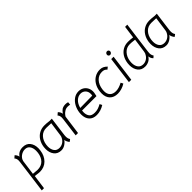

<svg xmlns="http://www.w3.org/2000/svg" viewBox="155 -1904 3340 3340"><g transform="rotate(-45 1825.5 -233.5)"><path d="M475 -300Q475 -283 471 -249Q456 -133 384.5 -61.5Q313 10 203 10Q176 10 88 -3L52 260H-3L78 -354Q81 -374 81 -390Q81 -441 53 -469L95 -507Q110 -495 122.5 -474Q135 -453 139 -429Q190 -508 294 -508Q382 -508 428.5 -450Q475 -392 475 -300ZM413 -250Q416 -274 416 -296Q416 -367 385 -410.5Q354 -454 295 -454Q238 -454 189.5 -418Q141 -382 129 -326L92 -53Q180 -44 200 -44Q292 -44 346.5 -99.5Q401 -155 413 -250Z M553 -201Q553 -225 556 -249Q566 -325 602.5 -384Q639 -443 697 -475.5Q755 -508 827 -508Q881 -508 944 -499H1003L956 -142Q954 -118 954 -107Q954 -54 978 -24L938 7Q920 -10 907 -39.5Q894 -69 896 -85Q867 -43 823.5 -16.5Q780 10 735 10Q647 10 600 -49.5Q553 -109 553 -201ZM881 -127Q901 -156 904 -190L940 -450L880 -452L822 -454Q736 -454 681 -395.5Q626 -337 614 -245Q611 -223 611 -202Q611 -133 643 -88.5Q675 -44 738 -44Q784 -44 821.5 -66.5Q859 -89 881 -127Z M1406 -501 1401 -445Q1374 -452 1347 -452Q1296 -452 1263 -425Q1226 -402 1197 -355L1149 0H1091L1137 -352Q1140 -372 1140 -388Q1140 -439 1112 -467L1155 -505Q1171 -494 1183.5 -471.5Q1196 -449 1199 -424Q1233 -471 1261 -489Q1298 -510 1347 -510Q1377 -510 1406 -501Z M1472 -184Q1472 -125 1501 -84Q1530 -43 1608 -43Q1651 -43 1687.5 -54.5Q1724 -66 1770 -91L1792 -47Q1750 -20 1701 -4.5Q1652 11 1603 11Q1512 11 1463.5 -43Q1415 -97 1415 -189Q1415 -212 1418 -237Q1427 -307 1460 -369Q1493 -431 1546.5 -469.5Q1600 -508 1667 -508Q1719 -508 1759.5 -484.5Q1800 -461 1823 -419.5Q1846 -378 1846 -326Q1846 -317 1844 -297Q1841 -276 1835 -252Q1834 -246 1830 -227H1475Q1472 -191 1472 -184ZM1783 -285 1787 -306Q1788 -313 1788 -327Q1788 -382 1753 -418Q1718 -454 1664 -454Q1604 -454 1555 -408.5Q1506 -363 1485 -281Z M1926 -196Q1926 -221 1929 -246Q1939 -326 1976 -386.5Q2013 -447 2070 -480Q2127 -513 2196 -513Q2236 -513 2267.5 -498.5Q2299 -484 2332 -451L2290 -417Q2271 -440 2249 -449.5Q2227 -459 2194 -459Q2112 -459 2055.5 -398.5Q1999 -338 1986 -237Q1983 -216 1983 -196Q1983 -124 2021 -85.5Q2059 -47 2132 -47Q2202 -47 2292 -95L2315 -51Q2272 -23 2222 -8Q2172 7 2125 7Q2031 7 1978.5 -47Q1926 -101 1926 -196Z M2467 -501H2525L2459 0H2401ZM2467 -603Q2467 -623 2480 -636.5Q2493 -650 2511 -650Q2528 -650 2539 -639Q2550 -628 2550 -611Q2550 -592 2536.5 -578.5Q2523 -565 2505 -565Q2489 -565 2478 -576Q2467 -587 2467 -603Z M2615 -201Q2615 -225 2618 -249Q2628 -325 2663 -383.5Q2698 -442 2755 -475Q2812 -508 2885 -508Q2940 -508 3003 -499L3034 -727H3088L3011 -142Q3008 -123 3008 -104Q3008 -56 3032 -24L2997 7Q2979 -8 2968.5 -30.5Q2958 -53 2956 -78Q2929 -33 2885.5 -11.5Q2842 10 2794 10Q2708 10 2661.5 -49.5Q2615 -109 2615 -201ZM2940 -127Q2958 -152 2963 -190L2999 -446Q2946 -453 2922.5 -454.5Q2899 -456 2875 -456Q2795 -456 2740 -396.5Q2685 -337 2673 -246Q2670 -225 2670 -204Q2670 -132 2702.5 -87Q2735 -42 2798 -42Q2842 -42 2880 -65Q2918 -88 2940 -127Z M3136 -201Q3136 -225 3139 -249Q3149 -325 3185.5 -384Q3222 -443 3280 -475.5Q3338 -508 3410 -508Q3464 -508 3527 -499H3586L3539 -142Q3537 -118 3537 -107Q3537 -54 3561 -24L3521 7Q3503 -10 3490 -39.5Q3477 -69 3479 -85Q3450 -43 3406.5 -16.5Q3363 10 3318 10Q3230 10 3183 -49.5Q3136 -109 3136 -201ZM3464 -127Q3484 -156 3487 -190L3523 -450L3463 -452L3405 -454Q3319 -454 3264 -395.5Q3209 -337 3197 -245Q3194 -223 3194 -202Q3194 -133 3226 -88.5Q3258 -44 3321 -44Q3367 -44 3404.5 -66.5Q3442 -89 3464 -127Z"/></g></svg>

Font: Bellota Text
Style: Italic
Weight: 400
Italic angle: -7.5°
Designer: Kemie Guaida
Foundry: Kemie Guaida
Version: Version 4.001